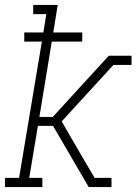

<svg xmlns="http://www.w3.org/2000/svg" viewBox="-22 -755 551 775"><path d="M-2 0V-37H55L147 -587H76V-624H153L165 -698H112V-735H211L193 -624H310V-587H187L137 -283H191L417 -530H457L454 -514L457 -530H509V-493H436L227 -265L304 -132L371 -18L360 -37H428V0H369L372 -16L369 0H336L192 -247H131L96 -37H149V0Z"/></svg>

Font: Iosevka Slab Extralight
Style: Italic
Weight: 200
Italic angle: -9°
Monospace: yes
Designer: Belleve Invis
Foundry: Belleve Invis
Version: Version 11.1.1; ttfautohint (v1.8.3)